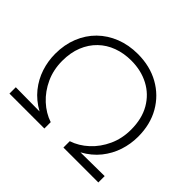

<svg xmlns="http://www.w3.org/2000/svg" viewBox="-158 -935 1155 1155"><g transform="rotate(45 419.0 -357.5)"><path d="M41 0V-54L245 -52Q183.5 -86 144 -135.2Q104.5 -184.5 85.2 -243.2Q66 -302 66 -364Q66 -442 92 -506.5Q118 -571 165.2 -617.5Q212.5 -664 277.2 -689.5Q342 -715 419 -715Q522 -715 601.8 -670.5Q681.5 -626 726.8 -547Q772 -468 772 -364Q772 -302 752.8 -243.2Q733.5 -184.5 694 -135.2Q654.5 -86 593 -52L797 -54V0H500V-54Q557.5 -73 605.8 -117.5Q654 -162 683 -225.2Q712 -288.5 712 -364Q712 -457 673.8 -523Q635.5 -589 569.2 -624Q503 -659 419 -659Q356 -659 302.5 -639.2Q249 -619.5 209.5 -581.2Q170 -543 148 -488.5Q126 -434 126 -364Q126 -288.5 155 -225.2Q184 -162 232.2 -117.5Q280.5 -73 338 -54V0Z"/></g></svg>

Font: Geologica Cursive Thin
Style: Regular
Weight: 250
Designer: Sindre Bremnes, Frode Helland
Foundry: Monokrom Skriftforlag AS
Version: Version 1.010;gftools[0.9.28]